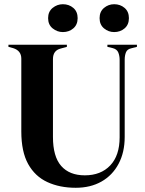

<svg xmlns="http://www.w3.org/2000/svg" viewBox="-20 -872 689 910"><path d="M339 18Q263 18 204.5 -9Q146 -36 113.5 -94.5Q81 -153 81 -249V-594Q81 -632 42 -644L20 -650V-660H297V-650L268 -642Q231 -633 231 -592V-223Q231 -130 270 -85.5Q309 -41 382 -41Q458 -41 502.5 -88Q547 -135 547 -221V-588Q547 -608 540.5 -623.5Q534 -639 514 -644L489 -650V-660H629V-650L602 -643Q583 -639 577 -624Q571 -609 571 -589V-223Q571 -150 542 -95.5Q513 -41 461 -11.5Q409 18 339 18ZM278 -720Q251 -720 229.5 -737.5Q208 -755 208 -786Q208 -817 229.5 -834.5Q251 -852 278 -852Q307 -852 327.5 -834.5Q348 -817 348 -786Q348 -755 327.5 -737.5Q307 -720 278 -720ZM521 -720Q494 -720 473 -737.5Q452 -755 452 -786Q452 -817 473 -834.5Q494 -852 521 -852Q550 -852 570.5 -834.5Q591 -817 591 -786Q591 -755 570.5 -737.5Q550 -720 521 -720Z"/></svg>

Font: DM Serif Display
Style: Regular
Weight: 400
Designer: Colophon Foundry, Frank Grießhammer
Foundry: Colophon Foundry
Version: Version 5.200; ttfautohint (v1.8.3)